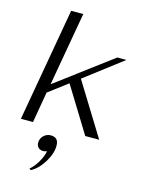

<svg xmlns="http://www.w3.org/2000/svg" viewBox="-139 -764 837 1118"><g transform="rotate(15 279.5 -204.5)"><path d="M304 -316 499 0H415L247 -273L132 -186L100 0H27L147 -683H220L142 -239L477 -490H532ZM150 267Q174 248 195.5 212Q217 176 223 143Q211 148 200 148Q182 148 171 137Q160 126 160 108Q160 83 178 65.5Q196 48 221 48Q268 48 268 98Q268 145 235.5 198Q203 251 160 274Z"/></g></svg>

Font: Fahkwang Light
Style: Italic
Weight: 300
Italic angle: -10°
Version: Version 1.000; ttfautohint (v1.6)